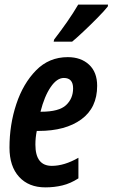

<svg xmlns="http://www.w3.org/2000/svg" viewBox="-20 -800 487 830"><path d="M292 -620Q308 -633 339.5 -662.5Q371 -692 401.5 -723Q432 -754 446 -772L447 -780H318Q297 -744 270.5 -706Q244 -668 214 -629L212 -620ZM319 -29V-118Q258 -83 204 -83Q133 -83 133 -175Q133 -205 139 -234H147Q263 -234 331.5 -284Q400 -334 400 -429Q400 -488 365 -520.5Q330 -553 273 -553Q192 -553 136 -496Q80 -439 50.5 -350Q21 -261 21 -162Q21 -81 62.5 -35.5Q104 10 176 10Q215 10 250 1.5Q285 -7 319 -29ZM256 -463Q296 -463 296 -418Q296 -374 265.5 -345.5Q235 -317 158 -317H155Q172 -384 199 -423.5Q226 -463 256 -463Z"/></svg>

Font: Noto Sans Display Condensed
Style: Bold Italic
Weight: 700
Width: 3
Designer: Monotype Design team
Foundry: Monotype Imaging Inc.
Version: 1.000